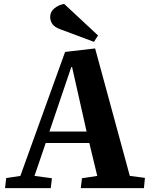

<svg xmlns="http://www.w3.org/2000/svg" viewBox="-20 -971 773 991"><path d="M471 -721 650 -63 728 -53 723 0H397L403 -51L482 -63L441 -233H216L158 -63L248 -51L242 0H6L12 -52L85 -63L316 -703ZM235 -292H427L352 -625H348ZM486 -788 465 -755 291 -820Q261 -831 250 -847.5Q239 -864 239 -883Q239 -910 260 -927.5Q281 -945 311 -951Z"/></svg>

Font: Literata 36pt
Style: Bold Italic
Weight: 700
Italic angle: -2°
Designer: Latin by Veronika Burian and Jose Scaglione. Greek by Irene Vlachou. Cyrillic by Vera Evstafieva
Foundry: TypeTogether
Version: Version 3.002